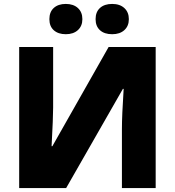

<svg xmlns="http://www.w3.org/2000/svg" viewBox="-20 -952 885 972"><path d="M77.1 -713.9H249V-407.2Q249 -358.4 241.2 -211.9H245.1L529.8 -713.9H768.1V0H597.2V-298.8Q597.2 -366.7 606 -502H602.1L314.9 0H77.1ZM230 -855Q230 -891.6 252.4 -911.9Q274.9 -932.1 313 -932.1Q351.6 -932.1 374.3 -911.4Q397 -890.6 397 -855Q397 -820.3 374.3 -799.6Q351.6 -778.8 313 -778.8Q274.9 -778.8 252.4 -798.8Q230 -818.8 230 -855ZM463.9 -855Q463.9 -891.6 486.3 -911.9Q508.8 -932.1 547.9 -932.1Q586.9 -932.1 609.6 -911.1Q632.3 -890.1 632.3 -855Q632.3 -820.3 609.6 -799.6Q586.9 -778.8 547.9 -778.8Q508.3 -778.8 486.1 -799.1Q463.9 -819.3 463.9 -855Z"/></svg>

Font: OpenSansExtrabold
Style: Regular
Weight: 800
Foundry: Ascender Corporation
Version: Version 1.10